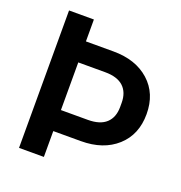

<svg xmlns="http://www.w3.org/2000/svg" viewBox="-124 -787 842 893"><g transform="rotate(20 297.0 -340.0)"><path d="M66.9 0V-680.2H189.9V-571.8H326.2Q437 -571.8 503.9 -511.7Q570.8 -451.7 570.8 -350.1Q570.8 -248.5 503.9 -188.2Q437 -127.9 326.2 -127.9H189.9V0ZM189.9 -231.9H323.2Q383.3 -231.9 413.6 -260Q443.8 -288.1 443.8 -339.8V-359.9Q443.8 -411.6 413.6 -439.7Q383.3 -467.8 323.2 -467.8H189.9Z"/></g></svg>

Font: TASA Orbiter Text SemiBold
Style: Regular
Weight: 600
Designer: Weizhong Zhang
Version: Version 1.000;Glyphs 3.1.2 (3151)